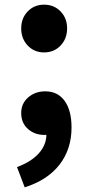

<svg xmlns="http://www.w3.org/2000/svg" viewBox="-20 -584 378 824"><path d="M71 -462Q71 -506 99 -535Q127 -564 169 -564Q212 -564 240 -535Q268 -506 268 -462Q268 -418 240 -388.5Q212 -359 169 -359Q127 -359 99 -388.5Q71 -418 71 -462ZM179 -9 176 -119 230 -27Q205 -5 170 -5Q129 -5 100 -30.5Q71 -56 71 -99Q71 -140 101 -166Q131 -192 174 -192Q228 -192 257.5 -151Q287 -110 287 -37Q287 56 235.5 122.5Q184 189 86 220L53 133Q115 110 147.5 73Q180 36 179 -9Z"/></svg>

Font: Merged Yaku Han JP ExtraBold
Style: Regular
Weight: 800
Designer: Ryoko NISHIZUKA 西塚涼子 (kana, bopomofo & ideographs); Paul D. Hunt (Latin, Greek & Cyrillic); Sandoll Communications 산돌커뮤니
Foundry: Adobe
Version: Version 2.004